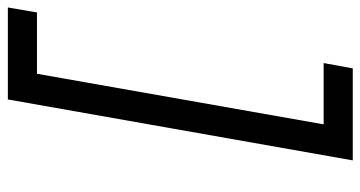

<svg xmlns="http://www.w3.org/2000/svg" viewBox="-240 -600 940 501"><g transform="rotate(-90 230.5 -350.0)"><path d="M302 100H62L221 -800H461L448 -724H288L156 24H316Z"/></g></svg>

Font: Gauge
Style: Oblique
Weight: 400
Italic angle: -80°
Designer: Daniel Pimley
Foundry: Daniel Pimley
Version: Version 2.0